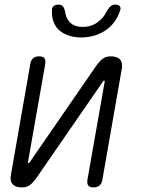

<svg xmlns="http://www.w3.org/2000/svg" viewBox="-20 -805 640 835"><path d="M28 -48 112 -528Q115 -544 124.5 -552Q134 -560 150 -560Q167 -560 173 -552Q179 -544 177 -528L102 -102Q101 -99 101.5 -97.5Q102 -96 105 -96Q107 -96 108 -98L111 -102L400 -521Q413 -539 426.5 -549.5Q440 -560 462 -560Q490 -560 502.5 -545.5Q515 -531 509 -502L425 -22Q422 -6 412.5 2Q403 10 387 10Q370 10 364 2Q358 -6 360 -22L435 -448Q436 -451 435.5 -452.5Q435 -454 432 -454Q430 -454 429 -453L426 -448L137 -29Q124 -11 110.5 -0.5Q97 10 75 10Q47 10 34.5 -4.5Q22 -19 28 -48ZM206 -758Q205 -771 212.5 -778Q220 -785 234 -785Q243 -785 248 -782Q253 -779 256 -774Q262 -764 264.5 -747.5Q267 -731 276 -718Q295 -688 340 -688Q385 -688 416 -718Q432 -732 439.5 -747.5Q447 -763 456 -773Q462 -779 467 -782Q472 -785 481 -785Q495 -785 501 -778Q507 -771 502 -758Q487 -712 450 -681Q402 -643 333 -642Q265 -643 230 -681Q204 -712 206 -758Z"/></svg>

Font: Maple Mono NL ExtraLight
Style: Italic
Weight: 275
Italic angle: -10°
Monospace: yes
Designer: subframe7536
Version: Version 7.000